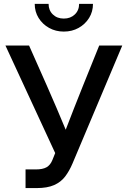

<svg xmlns="http://www.w3.org/2000/svg" viewBox="-20 -960 652 980"><path d="M110.4 0V-95.2H162.6Q198.2 -95.2 217.8 -106.4Q237.3 -117.7 247.6 -143.6L261.7 -178.7L7.8 -727.5H128.4L220.2 -520.5Q246.6 -461.4 269.5 -407Q292.5 -352.5 315.4 -297.9Q336.4 -352.5 357.7 -407Q378.9 -461.4 402.8 -520.5L486.3 -727.5H604L350.1 -125.5Q334 -87.4 312.5 -59.1Q291 -30.8 256.3 -15.4Q221.7 0 167 0ZM305.7 -798.8Q264.2 -798.8 230.5 -817.6Q196.8 -836.4 177 -868.4Q157.2 -900.4 157.2 -940.4H228Q228 -907.2 249.8 -886.2Q271.5 -865.2 305.7 -865.2Q339.8 -865.2 361.8 -886.2Q383.8 -907.2 383.8 -940.4H454.6Q454.6 -900.4 434.8 -868.4Q415 -836.4 381.3 -817.6Q347.7 -798.8 305.7 -798.8Z"/></svg>

Font: Inter Display Medium
Style: Regular
Weight: 500
Designer: Rasmus Andersson
Foundry: rsms
Version: Version 4.001;git-9221beed3